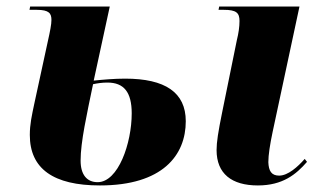

<svg xmlns="http://www.w3.org/2000/svg" viewBox="-20 -556 974 586"><path d="M285 10C476 10 547 -82 547 -186C547 -274 484 -316 362 -316C329 -316 295 -313 266 -310L315 -536H72L70 -526H92C130 -526 137 -515 137 -495C137 -482 133 -461 126 -430L85 -241C77 -203 71 -177 71 -144C71 -41 143 10 285 10ZM767 10C843 10 884 -24 917 -62L910 -71C889 -47 859 -20 832 -20C808 -20 800 -35 799 -61C799 -83 804 -115 812 -153L894 -536H649L647 -526H663C701 -526 711 -517 711 -492C711 -474 708 -454 703 -434L658 -213C646 -154 641 -122 641 -98C641 -26 687 10 767 10ZM278 0C245 0 226 -23 226 -66C226 -123 245 -207 264 -299C278 -302 292 -304 308 -304C358 -304 382 -275 382 -210C382 -119 341 0 278 0Z"/></svg>

Font: Noto Serif Display SemiCondensed ExtraBold
Style: Italic
Weight: 800
Width: 4
Italic angle: -12°
Designer: Monotype Design Team
Foundry: Monotype Imaging Inc.
Version: Version 2.009